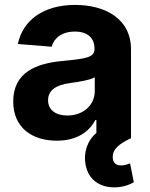

<svg xmlns="http://www.w3.org/2000/svg" viewBox="-20 -573 620 796"><path d="M215.9 10.3C296.5 10.3 348.7 -24.9 375.4 -75.6H379.6V-21.7C340.2 11 325.6 62.9 334.9 110.1C345.9 170.1 391 203.8 453.8 203.8C490.1 203.8 517.4 192.5 534.8 182.5L519.2 104.4C509.6 107.6 497.9 112.9 481.9 112.9C459.2 112.9 447.1 100.1 447.4 77.4C447.1 43.3 478.3 21 523.1 0V-367.9C523.1 -497.9 413 -552.6 291.5 -552.6C160.9 -552.6 74.9 -490.1 54 -390.6L193.9 -379.3C204.2 -415.5 236.5 -442.1 290.8 -442.1C342.3 -442.1 371.8 -416.2 371.8 -371.4V-369.3C371.8 -334.2 334.5 -329.5 239.7 -320.3C131.7 -310.4 34.8 -274.1 34.8 -152.3C34.8 -44.4 111.9 10.3 215.9 10.3ZM259.2 -94.1C212.7 -94.1 179.3 -115.8 179.3 -157.3C179.3 -199.9 214.5 -220.9 267.8 -228.3C300.8 -233 354.8 -240.8 372.9 -252.8V-195C372.9 -137.8 325.6 -94.1 259.2 -94.1Z"/></svg>

Font: Karasuma Gothic
Style: Bold
Weight: 700
Designer: Rasmus Andersson / Ryoko Nishizuka
Foundry: Genbu
Version: Version 1.00